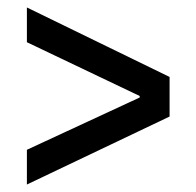

<svg xmlns="http://www.w3.org/2000/svg" viewBox="-20 -589 526 514"><path d="M52 -95V-188L354 -328V-332L52 -476V-569L434 -383V-277Z"/></svg>

Font: Bricolage Grotesque 96pt
Style: Regular
Weight: 400
Version: Version 1.001;gftools[0.9.33.dev8+g029e19f]